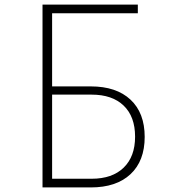

<svg xmlns="http://www.w3.org/2000/svg" viewBox="-20 -820 740 840"><path d="M166 0V-800H583V-762H208V-442H377Q489 -442 551 -384Q613 -326 613 -221Q613 -116 551 -58Q489 0 377 0ZM208 -38H381Q471 -38 521 -86.5Q571 -135 571 -222Q571 -310 521 -358Q471 -406 381 -406H208Z"/></svg>

Font: Martian Mono Thin
Style: Regular
Weight: 100
Monospace: yes
Designer: Roman Shamin
Foundry: Evil Martians
Version: Version 1.000; ttfautohint (v1.8.4.7-5d5b)